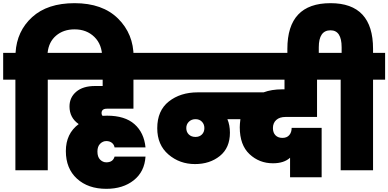

<svg xmlns="http://www.w3.org/2000/svg" viewBox="-31 -1073 2447 1210"><path d="M270 -571V0H66V-571H-11V-740H67Q75 -877 171.5 -965Q268 -1053 439 -1053Q615 -1053 713 -956Q811 -859 811 -714V-696H613V-710Q613 -792 564 -840Q515 -888 439 -888Q369 -888 322.5 -848.5Q276 -809 269 -740H346V-571Z M886 -86Q880 9 812 63Q744 117 639 117Q524 117 454 53Q384 -11 384 -121Q384 -231 465 -291Q407 -331 407 -402Q407 -459 449.5 -495Q492 -531 568 -531H616V-571H324V-740H930V-571H810V-388H643Q609 -388 609 -360Q609 -350 615 -343Q625 -344 644 -344Q756 -344 816.5 -290.5Q877 -237 886 -144H691Q688 -162 674 -173Q660 -184 639 -184Q617 -184 600 -167Q583 -150 583 -118Q583 -84 600 -67Q617 -50 639 -50Q681 -50 691 -86Z M1201 -210Q1226 -210 1241.5 -225.5Q1257 -241 1257 -266Q1257 -290 1241.5 -306Q1226 -322 1201 -322Q1176 -322 1159.5 -306Q1143 -290 1143 -266Q1143 -241 1159 -225.5Q1175 -210 1201 -210ZM1996 44H1797V-79Q1759 -44 1689 -44Q1603 -44 1541.5 -101.5Q1480 -159 1480 -271Q1480 -290 1484 -322H1402Q1418 -285 1418 -237Q1418 -141 1354.5 -90Q1291 -39 1198 -39Q1101 -39 1030.5 -99.5Q960 -160 960 -265Q960 -376 1033 -433.5Q1106 -491 1215 -491H1630Q1681 -510 1747 -510H1762V-571H908V-740H2062L2061 -571H1967V-336H1769Q1731 -336 1710 -317Q1689 -298 1689 -266Q1689 -237 1705 -220.5Q1721 -204 1749 -204Q1777 -204 1792 -221.5Q1807 -239 1807 -267H1996Z M1780 -696V-765Q1780 -1053 2052 -1053Q2320 -1053 2320 -765V-740H2396V-571H2320V0H2116V-571H2039V-740H2122V-775Q2122 -882 2052 -882Q1978 -882 1978 -775V-696Z"/></svg>

Font: Poppins Black
Style: Regular
Weight: 900
Designer: Ninad Kale (Devanagari), Jonny Pinhorn (Latin)
Foundry: Indian Type Foundry
Version: Version 3.200;PS 1.000;hotconv 16.6.54;makeotf.lib2.5.65590